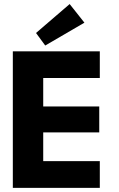

<svg xmlns="http://www.w3.org/2000/svg" viewBox="-20 -908 574 928"><path d="M42 -660H462.4V-530.9H188.9V-393.4H459.7V-268.2H188.9V-129.1H462.4V0H42ZM198.6 -688 154.1 -748.6 316.7 -888.4 388 -798.4Z"/></svg>

Font: League Spartan Extralight
Style: Regular
Weight: 200
Foundry: The League of Moveable Type
Version: Version 2.300; ttfautohint (v1.8.3)